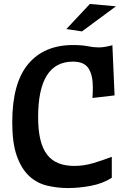

<svg xmlns="http://www.w3.org/2000/svg" viewBox="-20 -940 643 972"><path d="M42 -321Q42 -519 122.5 -615.5Q203 -712 350 -712Q395 -712 424.5 -706Q454 -700 479 -700Q496 -700 513 -703Q530 -706 549 -711L560 -457L448 -444Q449 -459 449.5 -472.5Q450 -486 450 -498Q450 -560 428 -594Q406 -628 349 -628Q173 -628 173 -347Q173 -280 184.5 -233Q196 -186 219 -156.5Q242 -127 276.5 -113.5Q311 -100 356 -100Q405 -100 453 -114.5Q501 -129 546 -146V-40Q501 -11 441 0.5Q381 12 325 12Q269 12 217.5 -0.5Q166 -13 127 -49.5Q88 -86 65 -151Q42 -216 42 -321ZM567 -908 395 -781 316 -793 435 -920Z"/></svg>

Font: Cantora One
Style: Regular
Weight: 400
Designer: Pablo Impallari, Rodrigo Fuenzalida
Foundry: Pablo Impallari
Version: Version 1.002; ttfautohint (v0.8) -G 200 -r 50